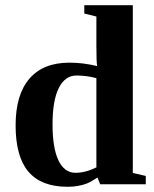

<svg xmlns="http://www.w3.org/2000/svg" viewBox="-20 -714 596 744"><path d="M357.9 -25.9Q330.6 -8.3 315.9 -2.7Q301.3 2.9 282.7 6.3Q264.2 9.8 241.7 9.8Q140.1 9.8 90.3 -48.6Q40.5 -106.9 40.5 -228Q40.5 -347.2 94 -409.2Q147.5 -471.2 249 -471.2Q302.2 -471.2 356.4 -458Q353.5 -474.1 353.5 -533.7V-649.9L306.6 -661.6V-693.8H494.6V-43.9L544.9 -32.2V0H368.2ZM183.6 -231.9Q183.6 -140.6 206.5 -92.5Q229.5 -44.4 272.5 -44.4Q311.5 -44.4 353.5 -65.4V-411.1Q315.4 -421.4 276.4 -421.4Q232.4 -421.4 208 -373.3Q183.6 -325.2 183.6 -231.9Z"/></svg>

Font: Liberation Serif
Style: Bold
Weight: 700
Designer: Steve Matteson
Foundry: Ascender Corporation
Version: Version 2.1.5